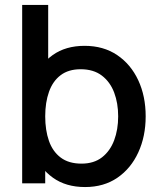

<svg xmlns="http://www.w3.org/2000/svg" viewBox="-20 -740 648 775"><path d="M323.5 15Q246 15 193.5 -22.8Q141 -60.5 114 -125Q87 -189.5 87 -270.5Q87 -351.5 113.8 -416Q140.5 -480.5 192.8 -517.8Q245 -555 321.5 -555Q397.5 -555 452.8 -517.8Q508 -480.5 538 -416.2Q568 -352 568 -270.5Q568 -189.5 538.2 -124.8Q508.5 -60 453.8 -22.5Q399 15 323.5 15ZM69.5 0V-720H174.5V-388.5H162.5V0ZM309 -79.5Q359 -79.5 391.8 -105Q424.5 -130.5 440.8 -173.8Q457 -217 457 -270.5Q457 -323.5 440.8 -366.5Q424.5 -409.5 391 -435Q357.5 -460.5 305.5 -460.5Q256.5 -460.5 224.8 -436.5Q193 -412.5 177.8 -369.5Q162.5 -326.5 162.5 -270.5Q162.5 -214.5 177.5 -171.5Q192.5 -128.5 225 -104Q257.5 -79.5 309 -79.5Z"/></svg>

Font: Manrope ExtraLight SemiBold
Style: Regular
Weight: 600
Version: Version 4.504